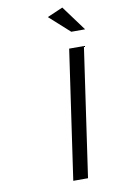

<svg xmlns="http://www.w3.org/2000/svg" viewBox="-100 -975 615 1027"><g transform="rotate(-10 207.5 -461.5)"><path d="M211.9 0 313 -700.2H393.1L292 0ZM230 -886.2 314.9 -922.9 415 -787.1H339.8Z"/></g></svg>

Font: Trueno Light
Style: Italic
Weight: 300
Designer: Julieta Ulanovsky
Foundry: Julieta Ulanovsky
Version: Version 3.001b | FøM Fix